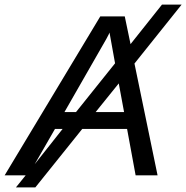

<svg xmlns="http://www.w3.org/2000/svg" viewBox="-69 -759 806 831"><path d="M513 -484 613 0H518L481 -201H287L84 52H0L42 0H-49L365 -688H471L496 -568L632 -739H717ZM210 -274H260L429 -485L405 -618Q404 -616 401 -609Q398 -602 391 -590ZM445 -398 345 -274H468ZM81 -48 202 -201H169Z"/></svg>

Font: Libra Sans Modern
Style: Italic
Weight: 400
Italic angle: -12°
Foundry: Stefan Peev, Context Ltd
Version: Version 1.000